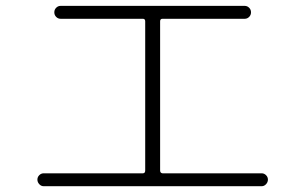

<svg xmlns="http://www.w3.org/2000/svg" viewBox="-20 -687 1040 654"><path d="M128.9 -52.7Q120.1 -52.7 113.8 -59.6Q107.4 -66.4 107.4 -75.2Q107.4 -84 113.8 -90.3Q120.1 -96.7 128.9 -96.7H466.8Q474.6 -96.7 474.6 -106.4V-614.3Q474.6 -623 466.8 -623H186.5Q177.7 -623 171.4 -629.4Q165 -635.7 165 -645Q165 -654.3 171.4 -660.6Q177.7 -667 186.5 -667H813.5Q822.3 -667 828.6 -660.6Q835 -654.3 835 -645Q835 -635.7 828.6 -629.4Q822.3 -623 813.5 -623H533.2Q525.4 -623 525.4 -614.3V-106.4Q525.4 -97.7 533.2 -96.7H871.1Q879.9 -96.7 886.2 -90.3Q892.6 -84 892.6 -75.2Q892.6 -66.4 886.2 -59.6Q879.9 -52.7 871.1 -52.7Z"/></svg>

Font: Rounded Mgen+ 2m light
Style: Regular
Weight: 200
Designer: [Source Han Sans]
Ryoko NISHIZUKA  (kana & ideographs); Paul D. Hunt (Latin, Greek & Cyrillic); Wenlong ZHANG  (bopomofo
Version: Version 1.059.20150602